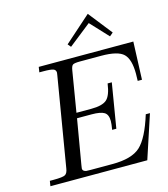

<svg xmlns="http://www.w3.org/2000/svg" viewBox="-129 -1003 967 1104"><g transform="rotate(-15 354.5 -451.0)"><path d="M33.2 0Q34.2 -4.9 35.6 -15.4Q37.1 -25.9 38.1 -30.8H60.1Q116.2 -30.8 130.1 -39.3Q144 -47.9 147.9 -75.2L236.8 -606.9Q238.8 -615.7 238.8 -621.1Q238.8 -637.2 224.4 -643.1Q210 -648.9 163.1 -648.9H141.1L146 -680.2H709L700.2 -455.1H674.8Q675.8 -467.3 675.8 -498Q675.8 -583 642.3 -616Q608.9 -648.9 508.8 -648.9H383.8Q349.6 -648.9 340.3 -642.6Q331.1 -636.2 327.1 -610.8L287.1 -369.1H375Q440.9 -369.1 467.5 -392.1Q494.1 -415 503.9 -485.8H528.8L484.9 -221.2H460Q465.8 -255.4 465.8 -272.9Q465.8 -311 443.8 -324.5Q421.9 -337.9 369.1 -337.9H282.2L236.8 -71.8Q233.9 -56.6 233.9 -51.8Q233.9 -42 241 -37.1Q248 -32.2 255.6 -31.5Q263.2 -30.8 280.8 -30.8H411.1Q526.4 -30.8 577.6 -77.9Q628.9 -125 669.9 -257.8H694.8L609.9 0ZM339.8 -762.2 497.1 -901.9 607.9 -761.2 587.9 -744.1H586.9L488.8 -849.1L356 -744.1H355Z"/></g></svg>

Font: CMU Serif Extra
Style: RomanSlanted
Weight: 500
Italic angle: -9.46001°
Version: Version 0.7.0